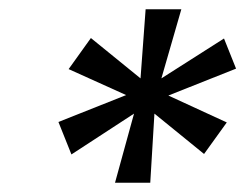

<svg xmlns="http://www.w3.org/2000/svg" viewBox="-20 -754 529 414"><path d="M228 -360 269 -509 134 -421 106 -491 252 -549 128 -605 176 -672 283 -585 294 -734H371L328 -585L463 -671L489 -606L343 -548L469 -490L420 -422L313 -509L304 -360Z"/></svg>

Font: DM Sans 20pt Medium
Style: Italic
Weight: 500
Italic angle: -10°
Version: Version 4.004;gftools[0.9.30]